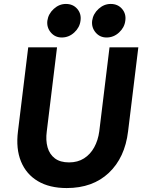

<svg xmlns="http://www.w3.org/2000/svg" viewBox="-20 -941 734 973"><path d="M318 12Q231 12 172 -23Q113 -58 86.5 -122.5Q60 -187 71 -275L123 -701H269L217 -275Q211 -230 221 -194.5Q231 -159 258 -138.5Q285 -118 330 -118Q374 -118 406 -138.5Q438 -159 457.5 -194.5Q477 -230 483 -275L535 -701H681L629 -275Q613 -142 531.5 -65Q450 12 318 12ZM520 -751Q486 -751 464.5 -776.5Q443 -802 447 -836Q452 -871 479.5 -896Q507 -921 541 -921Q577 -921 598.5 -896Q620 -871 615 -836Q611 -802 583.5 -776.5Q556 -751 520 -751ZM293 -751Q259 -751 237.5 -776.5Q216 -802 220 -836Q225 -871 252.5 -896Q280 -921 314 -921Q350 -921 371.5 -896Q393 -871 388 -836Q384 -802 356.5 -776.5Q329 -751 293 -751Z"/></svg>

Font: Inclusive Sans
Style: Bold Italic
Weight: 700
Italic angle: -7°
Designer: Olivia King
Foundry: Olivia King
Version: Version 2.004